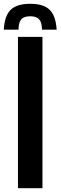

<svg xmlns="http://www.w3.org/2000/svg" viewBox="-52 -995 320 1015"><path d="M43 0V-800H172.5V0ZM108 -975Q37 -975 4.5 -943.2Q-28 -911.5 -32 -838H46Q46 -876 60.2 -892.5Q74.5 -909 108 -909Q141 -909 155.2 -892.5Q169.5 -876 170 -838H247.5Q243 -911.5 210.5 -943.2Q178 -975 108 -975Z"/></svg>

Font: Big Shoulders Stencil Display ExtraBold
Style: Regular
Weight: 800
Designer: Patric King
Foundry: XO Type Co
Version: Version 1.000